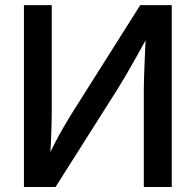

<svg xmlns="http://www.w3.org/2000/svg" viewBox="-20 -748 783 768"><path d="M667 0H555.2V-390.1Q555.2 -410.6 556.4 -445.6Q557.6 -480.5 559.6 -526.9Q561.5 -573.2 564 -627.4L581.1 -620.6Q549.8 -564 526.4 -522Q502.9 -480 484.4 -448.2Q465.8 -416.5 448.7 -389.2L202.1 0H75.7V-727.5H187V-307.1Q187 -284.7 186.3 -249.8Q185.5 -214.8 183.6 -175Q181.6 -135.3 178.7 -98.1L165.5 -106.4Q183.6 -145.5 201.9 -180.4Q220.2 -215.3 237.1 -243.9Q253.9 -272.5 266.1 -292.5L541 -727.5H667Z"/></svg>

Font: Inter 20pt Medium
Style: Regular
Weight: 500
Version: Version 4.001;git-66647c0bb